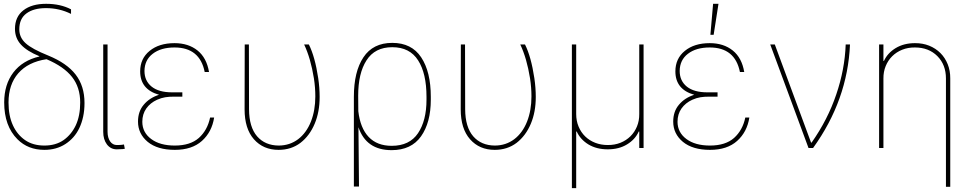

<svg xmlns="http://www.w3.org/2000/svg" viewBox="-20 -780 5125 1012"><path d="M213.8 9.9Q127.8 9.9 72.1 -45.8Q2.1 -115.8 2.1 -240.1Q2.1 -334.2 50.1 -397.7Q98.4 -461.3 187.5 -482.2V-483.7Q122.2 -510.3 90.6 -544.7Q58.9 -579.2 58.9 -627.8Q58.9 -691.4 103 -725.5Q147 -759.9 223 -759.9Q298.7 -759.9 354.4 -730.8V-706.7Q293.3 -737.2 222.3 -737.2Q157 -737.2 119.3 -709.2Q81.7 -681.5 81.7 -625.7Q81.7 -582.4 115.1 -552.2Q148.4 -521.7 234.4 -487.2Q332.4 -447.1 378.6 -387.1Q425.4 -326.7 425.4 -237.2Q425.4 -198.5 418.3 -165.5Q411.2 -132.5 398.3 -105.3Q385.3 -78.1 366.7 -57Q348 -35.9 324.9 -21Q277.3 9.9 213.8 9.9ZM213.8 -12.8Q273.4 -12.8 315 -41.5Q356.2 -70.7 379.3 -119.3Q402.7 -169.7 402.7 -239.3Q402.7 -319.6 359.7 -374.3Q316.4 -429.3 225.1 -468Q128.2 -453.1 76.3 -393.8Q24.9 -334.9 24.9 -240.1Q24.9 -169.4 48.3 -119Q70.7 -70.3 112.2 -41.5Q153.8 -12.8 213.8 -12.8Z M595.2 7.1Q563.2 7.1 543.3 -19.2Q524.1 -45.1 524.1 -85.2V-545.5H546.9V-85.2Q546.9 -69.2 550.6 -56.3Q554.3 -43.3 560.7 -34.3Q567.1 -25.2 576 -20.4Q584.9 -15.6 595.2 -15.6Q613.3 -15.6 622.9 -16.9Q632.5 -18.1 633.5 -18.5L637.8 4.3Q636.4 4.6 625.4 5.9Q614.3 7.1 595.2 7.1Z M901.3 9.9Q810 9.9 758.5 -32.3Q707.4 -74.9 707.4 -139.2Q707.4 -192.5 737.6 -228Q767.8 -264.2 818.2 -280.5Q718.8 -308.6 718.8 -403.8Q718.8 -471.2 768.5 -511.7Q818.2 -552.6 899.9 -552.6Q973 -552.6 1021.3 -513.8Q1069.2 -475.1 1081.7 -400.6H1058.9Q1033 -529.8 899.9 -529.8Q827.8 -529.8 784.8 -496.4Q742.2 -463.8 741.5 -406.2Q741.5 -353.7 779.5 -323.2Q817.1 -293.3 887.1 -293.3H941.1V-270.6H897.7Q884.2 -270.6 872.9 -269.9Q861.5 -269.2 850.9 -267.4Q840.2 -265.6 829.7 -262.4Q819.2 -259.2 808.2 -254.3Q772 -237.9 751.1 -208.3Q730.1 -178.6 730.1 -137.8Q730.5 -81.7 777 -47.2Q823.2 -12.8 901.3 -12.8Q982.6 -12.8 1028.1 -52.9Q1073.5 -93.8 1087.4 -160.5H1108.7Q1096.9 -84.5 1044.4 -37.3Q991.8 9.9 901.3 9.9Z M1448.2 9.9Q1367.9 9.9 1318.5 -45.8Q1269.2 -101.6 1269.2 -203.8L1269.9 -545.5H1291.9L1292.6 -204.5Q1293 -110.1 1335.2 -61.4Q1377.1 -13.5 1448.5 -12.8Q1478.3 -12.8 1504.3 -21.5Q1530.2 -30.2 1551.7 -46.5Q1573.2 -62.9 1590.2 -86.3Q1607.2 -109.7 1619 -139.6Q1642 -198.2 1642 -271.7Q1642 -318.9 1634.6 -366.8Q1617.5 -473 1583.1 -545.5H1608Q1640.3 -481.2 1657.3 -367.9Q1664.8 -317.1 1664.8 -268.8Q1664.8 -190 1638.8 -128.2Q1612.2 -64.6 1563.6 -27Q1514.9 9.9 1448.2 9.9Z M1872.2 203.1H1845.2V-269.9Q1845.2 -402.7 1895.6 -478Q1946 -554 2047.6 -554Q2149.5 -554 2199.9 -478Q2250.7 -401.6 2250.7 -269.9V-254.3Q2250.7 -134.2 2199.2 -61.4Q2147.7 11.4 2044 11.4Q1910.2 11.4 1869.3 -109.4ZM2044.7 -11.4Q2138.5 -11.4 2183.2 -77.8Q2228 -144.2 2228 -254.3V-269.9Q2228 -392.8 2183.9 -461.6Q2139.9 -531.2 2047.6 -531.2Q1955.6 -531.2 1911.6 -461.6Q1867.9 -393.5 1867.9 -275.6L1868.6 -193.9Q1878.9 -104.8 1923.3 -58.1Q1967.7 -11.4 2044.7 -11.4Z M2587.4 9.9Q2507.1 9.9 2457.7 -45.8Q2408.4 -101.6 2408.4 -203.8L2409.1 -545.5H2431.1L2431.8 -204.5Q2432.2 -110.1 2474.4 -61.4Q2516.3 -13.5 2587.7 -12.8Q2617.5 -12.8 2643.5 -21.5Q2669.4 -30.2 2690.9 -46.5Q2712.4 -62.9 2729.4 -86.3Q2746.4 -109.7 2758.2 -139.6Q2781.2 -198.2 2781.2 -271.7Q2781.2 -318.9 2773.8 -366.8Q2756.7 -473 2722.3 -545.5H2747.2Q2779.5 -481.2 2796.5 -367.9Q2804 -317.1 2804 -268.8Q2804 -190 2778.1 -128.2Q2751.4 -64.6 2702.8 -27Q2654.1 9.9 2587.4 9.9Z M2994.3 0ZM3017 211.6H2994.3V-545.5H3017V-179Q3017 -142.8 3029.7 -112.6Q3042.3 -82.4 3064.5 -60.9Q3086.6 -39.4 3117 -27.5Q3147.4 -15.6 3183.2 -15.6Q3219.8 -15.3 3250.4 -27.5Q3280.9 -39.8 3303.1 -61.8Q3325.3 -83.8 3337.5 -113.8Q3349.8 -143.8 3349.4 -179V-545.5H3372.2V0H3349.4V-86.6H3346.6Q3327.8 -44.7 3284.8 -18.8Q3242.5 7.1 3183.2 7.1Q3124.3 7.1 3081.3 -18.8Q3038.7 -45.1 3019.9 -86.6H3017Z M3528.4 0ZM3722.3 9.9Q3631 9.9 3579.5 -32.3Q3528.4 -74.9 3528.4 -139.2Q3528.4 -192.5 3558.6 -228Q3588.8 -264.2 3639.2 -280.5Q3539.8 -308.6 3539.8 -403.8Q3539.8 -471.2 3589.5 -511.7Q3639.2 -552.6 3720.9 -552.6Q3794 -552.6 3842.3 -513.8Q3890.3 -475.1 3902.7 -400.6H3880Q3854 -529.8 3720.9 -529.8Q3648.8 -529.8 3605.8 -496.4Q3563.2 -463.8 3562.5 -406.2Q3562.5 -353.7 3600.5 -323.2Q3638.1 -293.3 3708.1 -293.3H3762.1V-270.6H3718.8Q3705.3 -270.6 3693.9 -269.9Q3682.5 -269.2 3671.9 -267.4Q3661.2 -265.6 3650.7 -262.4Q3640.3 -259.2 3629.3 -254.3Q3593 -237.9 3572.1 -208.3Q3551.1 -178.6 3551.1 -137.8Q3551.5 -81.7 3598 -47.2Q3644.2 -12.8 3722.3 -12.8Q3803.6 -12.8 3849.1 -52.9Q3894.5 -93.8 3908.4 -160.5H3929.7Q3918 -84.5 3865.4 -37.3Q3812.9 9.9 3722.3 9.9ZM3741.5 -596.6H3724.4L3738.6 -759.9H3767Z M4265.6 0H4241.5L4039.8 -545.5H4063.9L4255 -28.4H4257.8Q4343.4 -150.2 4387.8 -282.3Q4432.9 -414.4 4437.5 -545.5H4460.2Q4447.4 -252.1 4265.6 0Z M4988.6 204.5H4965.9V-366.5Q4965.9 -438.9 4920.5 -484.4Q4875 -529.8 4802.6 -529.8Q4766 -530.2 4735.4 -517.9Q4704.9 -505.7 4682.7 -483.7Q4660.5 -461.6 4648.3 -431.6Q4636 -401.6 4636.4 -366.5V0H4613.6V-545.5H4636.4V-458.8H4639.2Q4657.7 -500 4700.6 -526.3Q4744 -552.6 4802.6 -552.6Q4843.4 -552.9 4877.7 -539.1Q4911.9 -525.2 4936.8 -500.4Q4961.6 -475.5 4975.3 -441.2Q4989 -407 4988.6 -366.5Z"/></svg>

Font: Linik Sans Thin
Style: Regular
Weight: 100
Designer: Fonts by Rasmus Andersson / Changes by Cristiano Sobral with parts from Marc Monis
Foundry: rsms
Version: Version 3.020; ttfautohint (v1.6)